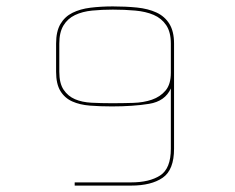

<svg xmlns="http://www.w3.org/2000/svg" viewBox="-20 -669 733 599"><path d="M213 -90V-100H389Q446 -100 479.5 -121.5Q513 -143 513 -205V-393Q495 -353 445 -345Q395 -337 329 -337Q292 -337 260.5 -339.5Q229 -342 205.5 -352.5Q182 -363 168.5 -385Q155 -407 155 -445V-533Q155 -571 168.5 -594Q182 -617 206 -629Q230 -641 262.5 -645Q295 -649 332 -649Q372 -649 407 -645.5Q442 -642 468 -630Q494 -618 508.5 -594.5Q523 -571 523 -533V-205Q523 -139 487.5 -114.5Q452 -90 389 -90ZM329 -347Q362 -347 395 -348Q428 -349 454 -358Q480 -367 496.5 -386.5Q513 -406 513 -442V-533Q513 -569 498.5 -590.5Q484 -612 459.5 -622.5Q435 -633 402 -636Q369 -639 332 -639Q298 -639 267.5 -636Q237 -633 214 -622Q191 -611 178 -589.5Q165 -568 165 -533V-445Q165 -409 178.5 -389Q192 -369 214 -359.5Q236 -350 266 -348.5Q296 -347 329 -347Z"/></svg>

Font: Bungee Hairline
Style: Regular
Weight: 400
Designer: David Jonathan Ross
Foundry: David Jonathan Ross
Version: Version 1.001;PS 1.0;hotconv 1.0.72;makeotf.lib2.5.5900